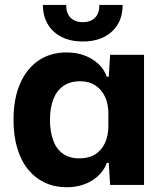

<svg xmlns="http://www.w3.org/2000/svg" viewBox="-20 -762 676 791"><path d="M254.1 9.4Q205.4 9.4 165.1 -9.4Q124.7 -28.3 95.7 -63.9Q66.7 -99.4 51.2 -151.1Q35.7 -202.7 35.7 -268.3Q35.7 -356.3 63.2 -418.4Q90.7 -480.6 139.7 -513.3Q188.7 -546 254.1 -546Q294.6 -546 328 -533.6Q361.4 -521.1 385.4 -498.7Q409.3 -476.3 420.1 -445.9H428.1L433.7 -536.3H573.4V0H433.7L428.1 -91H420.1Q403.7 -45.9 359.1 -18.2Q314.6 9.4 254.1 9.4ZM307.1 -109.6Q347.1 -109.6 373.6 -127Q400 -144.4 413.2 -174.4Q426.4 -204.4 426.4 -241.9V-295Q426.4 -333.9 412.5 -363.6Q398.6 -393.4 372.5 -410.4Q346.4 -427.3 310.7 -427.3Q269 -427.3 241.3 -408Q213.6 -388.7 199.7 -353.1Q185.9 -317.6 185.9 -268.3Q185.9 -220.3 199 -184.2Q212.1 -148.1 239.1 -128.9Q266.1 -109.6 307.1 -109.6ZM321 -591Q271.4 -591 234.4 -609.5Q197.3 -628 177.1 -661.9Q156.9 -695.7 156.6 -741.7H252.6Q252.6 -706.3 271.4 -688.4Q290.3 -670.6 321 -670.6Q352.4 -670.6 370.9 -688.4Q389.4 -706.3 389.4 -741.7H485.4Q485.1 -672 440.5 -631.5Q395.9 -591 321 -591Z"/></svg>

Font: Mona Sans ExtraLight
Style: Regular
Weight: 200
Designer: Deni Anggara
Foundry: GitHub
Version: Version 2.000